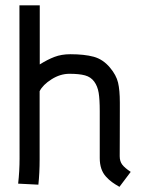

<svg xmlns="http://www.w3.org/2000/svg" viewBox="-20 -705 558 733"><path d="M360.8 -281.2Q360.8 -325.2 356.7 -350.6Q352.5 -376 339.6 -393.6Q326.7 -411.1 304.7 -417.2Q282.7 -423.3 245.1 -423.3Q210 -423.3 176.8 -402.3Q143.6 -381.3 131.3 -356.9V-96.7Q131.3 -44.9 126.5 0L49.3 -3.9Q54.7 -52.2 54.7 -99.6L54.2 -684.6H131.8V-459Q161.1 -477.5 188 -487.8Q214.8 -498 248.5 -498Q302.2 -498 337.9 -488.3Q373.5 -478.5 399.9 -446.8Q423.8 -418.5 430.7 -389.6Q437.5 -360.8 437.5 -313.5V-281.2Q437.5 -238.3 437.3 -185.5Q437 -132.8 437 -108.9Q437 -89.4 446.5 -76.7Q456.1 -64 479 -48.8L436 8.3Q418.9 -1.5 407.5 -9.8Q396 -18.1 384.3 -31Q372.6 -43.9 366.7 -61.5Q360.8 -79.1 360.8 -101.6Z"/></svg>

Font: FantasqueSansM Nerd Font
Style: Regular
Weight: 400
Monospace: yes
Designer: Jany Belluz
Version: Version 1.8.0 ; ttfautohint (v1.8.2);Nerd Fonts 3.4.0